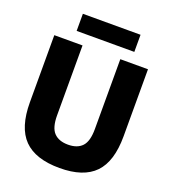

<svg xmlns="http://www.w3.org/2000/svg" viewBox="-164 -1041 1037 1170"><g transform="rotate(20 355.0 -456.0)"><path d="M357.5 10Q201 10 126.2 -66Q51.5 -142 51.5 -305.5V-740H234.5V-286.5Q234.5 -207.5 266 -174.5Q297.5 -141.5 357.5 -141.5Q417.5 -141.5 448.5 -174.5Q479.5 -207.5 479.5 -286.5V-740H659V-305.5Q659 -142 585.5 -66Q512 10 357.5 10ZM170.5 -811V-922H544.5V-811Z"/></g></svg>

Font: Encode Sans SmCnd XBd
Style: Regular
Weight: 800
Width: 4
Designer: Multiple Designers
Foundry: Impallari Type
Version: Version 3.002; ttfautohint (v1.8.3) -l 8 -r 50 -G 200 -x 14 